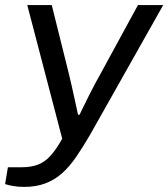

<svg xmlns="http://www.w3.org/2000/svg" viewBox="-49 -546 660 753"><path d="M46 187Q22 187 2.5 183.5Q-17 180 -29 176L-18 110H35Q72 110 99 100Q126 90 148.5 65.5Q171 41 195 -2L58 -526H154L221 -257Q226 -237 232.5 -208Q239 -179 245.5 -149Q252 -119 257 -96H263Q269 -109 279 -129Q289 -149 300.5 -172.5Q312 -196 324 -218Q336 -240 346 -258L492 -526H591L304 -17Q276 31 250 69Q224 107 195 133Q166 159 129.5 173Q93 187 46 187Z"/></svg>

Font: Archivo SemiExpanded
Style: Italic
Weight: 400
Width: 6
Italic angle: -10°
Designer: Hector Gatti
Foundry: Omnibus-Type
Version: Version 2.001